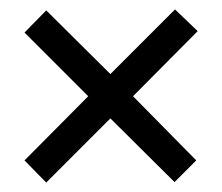

<svg xmlns="http://www.w3.org/2000/svg" viewBox="-20 -557 470 407"><path d="M351 -537 399 -491 262 -353 396 -217 350 -171 214 -306 78 -170 32 -217 167 -353 32 -488 78 -535 214 -400Z"/></svg>

Font: Noto Sans Khmer UI ExtraCondensed
Style: Regular
Weight: 400
Width: 2
Designer: Danh Hong and the Monotype Design Team
Foundry: Monotype Imaging Inc.
Version: Version 2.002; ttfautohint (v1.8.4.7-5d5b)